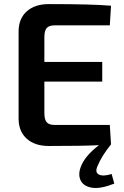

<svg xmlns="http://www.w3.org/2000/svg" viewBox="-20 -712 608 939"><path d="M526 139 539 186Q470 213 429.5 206Q389 199 375 171.5Q361 144 374 107Q393 52 464 -2Q386 2 219 2Q151 2 111.5 -33Q72 -68 71 -129V-561Q72 -622 111.5 -657Q151 -692 219 -692Q432 -692 523 -684L517 -588H247Q220 -588 208.5 -575Q197 -562 197 -530V-409H480V-313H197V-159Q197 -127 208.5 -114Q220 -101 247 -101H517L523 -6Q477 51 457 100Q443 131 463.5 141.5Q484 152 526 139Z"/></svg>

Font: Exo 2.0 Semi Bold
Style: Regular
Weight: 600
Designer: Natanael Gama
Version: Version 1.001;PS 001.001;hotconv 1.0.70;makeotf.lib2.5.58329